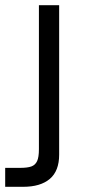

<svg xmlns="http://www.w3.org/2000/svg" viewBox="-50 -520 338 740"><path d="M-30 127H27Q56 127 71 121.5Q86 116 93 101Q100 86 100 55V-500H178V76Q178 139 142 169.5Q106 200 39 200H-30Z"/></svg>

Font: Uncut Sans VF
Style: Regular
Weight: 400
Designer: Kasper Nordkvist
Foundry: Uncut Type
Version: Version 1.100;FEAKit 1.0